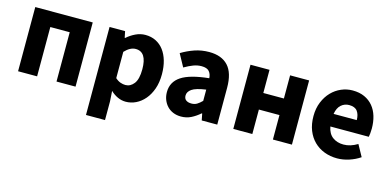

<svg xmlns="http://www.w3.org/2000/svg" viewBox="-67 -878 2897 1433"><g transform="rotate(15 1381.5 -162.0)"><path d="M65 0V-496H509V0H362V-381H212V0Z M639 184V-496H759L769 -447H773Q802 -473 838.5 -490.5Q875 -508 914 -508Q959 -508 995 -490Q1031 -472 1056 -439Q1081 -406 1094.5 -359.5Q1108 -313 1108 -256Q1108 -192 1090.5 -142.5Q1073 -93 1043.5 -58.5Q1014 -24 976.5 -6Q939 12 899 12Q867 12 837 -1.5Q807 -15 781 -40L786 39V184ZM865 -108Q903 -108 930 -142.5Q957 -177 957 -254Q957 -388 871 -388Q828 -388 786 -343V-140Q806 -122 826 -115Q846 -108 865 -108Z M1326 12Q1292 12 1264.5 0.5Q1237 -11 1218 -31.5Q1199 -52 1188.5 -79Q1178 -106 1178 -138Q1178 -216 1244 -260Q1310 -304 1457 -319Q1455 -352 1437.5 -371.5Q1420 -391 1379 -391Q1347 -391 1315.5 -379Q1284 -367 1248 -346L1195 -443Q1243 -472 1295.5 -490Q1348 -508 1407 -508Q1503 -508 1553.5 -453.5Q1604 -399 1604 -284V0H1484L1474 -51H1470Q1438 -23 1403 -5.5Q1368 12 1326 12ZM1376 -102Q1401 -102 1419 -113Q1437 -124 1457 -144V-231Q1379 -220 1349 -199Q1319 -178 1319 -149Q1319 -125 1334.5 -113.5Q1350 -102 1376 -102Z M1728 0V-496H1875V-317H2034V-496H2181V0H2034V-189H1875V0Z M2532 12Q2479 12 2433 -5.5Q2387 -23 2353 -56.5Q2319 -90 2300 -138Q2281 -186 2281 -248Q2281 -308 2301 -356.5Q2321 -405 2353.5 -438.5Q2386 -472 2428 -490Q2470 -508 2515 -508Q2568 -508 2607.5 -490Q2647 -472 2673.5 -440Q2700 -408 2713 -364.5Q2726 -321 2726 -270Q2726 -250 2724 -232Q2722 -214 2720 -205H2423Q2433 -151 2467.5 -125.5Q2502 -100 2552 -100Q2605 -100 2659 -133L2708 -44Q2670 -18 2623.5 -3Q2577 12 2532 12ZM2422 -302H2601Q2601 -344 2582 -370Q2563 -396 2518 -396Q2483 -396 2456.5 -373Q2430 -350 2422 -302Z"/></g></svg>

Font: hySource Sans Pro
Style: Bold
Weight: 700
Designer: Paul D. Hunt
Foundry: Adobe Systems Incorporated
Version: Version 2.021;PS 2.000;hotconv 1.0.86;makeotf.lib2.5.63406